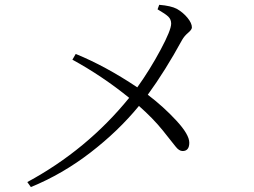

<svg xmlns="http://www.w3.org/2000/svg" viewBox="-20 -756 1040 786"><path d="M625 -717.8 631.8 -736.3Q679.7 -732.4 704.1 -719.7Q729.5 -705.1 747.6 -683.1Q765.6 -661.1 765.6 -643.6Q765.6 -634.8 750 -621.6Q734.4 -608.4 725.6 -592.8Q656.2 -465.8 585 -368.2Q649.4 -319.3 702.1 -262.2Q754.9 -205.1 754.9 -171.9Q754.9 -137.7 727.5 -137.7Q712.9 -137.7 698.7 -156.2Q684.6 -174.8 645.5 -223.1Q606.4 -271.5 548.8 -322.3Q464.8 -219.7 350.1 -131.3Q235.4 -43 106.4 9.8L91.8 -10.7Q335.9 -142.6 508.8 -355.5Q399.4 -444.3 276.4 -511.7L290 -535.2Q412.1 -485.4 542 -398.4Q593.8 -470.7 637.2 -551.8Q680.7 -632.8 680.7 -659.2Q680.7 -676.8 668.9 -688Q657.2 -699.2 625 -717.8Z"/></svg>

Font: GenYoMin TW TTF Light
Style: Regular
Weight: 300
Version: Version 1.300